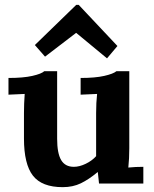

<svg xmlns="http://www.w3.org/2000/svg" viewBox="-20 -758 636 793"><path d="M15 0ZM510 -66Q540 -69 572 -69V0H389L384 -47H383Q347 -17 314 -1Q281 15 239 15Q153 15 116 -32.5Q79 -80 79 -186V-291Q79 -330 82 -370L15 -367V-436Q76 -436 113.5 -444.5Q151 -453 163 -464H216V-185Q216 -125 232.5 -97Q249 -69 285 -69Q308 -69 334 -81.5Q360 -94 377 -113V-291Q377 -334 381 -370L313 -367V-436Q373 -436 410.5 -444.5Q448 -453 461 -464H514V-146Q514 -103 510 -66ZM422 -517 295 -622H294L166 -524L124 -572L295 -738H305L465 -568Z"/></svg>

Font: Sumana
Style: Bold
Weight: 700
Designer: Cyreal, Alexei Vanyashin (Devanagari), Olga Karpushina (Latin)
Foundry: Cyreal
Version: Version 1.015;PS 001.015;hotconv 1.0.70;makeotf.lib2.5.58329